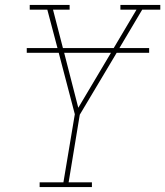

<svg xmlns="http://www.w3.org/2000/svg" viewBox="-20 -755 667 775"><path d="M140 0V-19H236L282 -294L217 -542H88V-561H212L171 -716H100V-735H261V-716H194L234 -561H439L531 -716H466V-735H627V-716H554L462 -561H582V-542H451L302 -292L257 -19H351V0ZM296 -320 428 -542H239Z"/></svg>

Font: Iosevka Slab Thin Extended
Style: Italic
Weight: 100
Width: 7
Italic angle: -9°
Monospace: yes
Designer: Belleve Invis
Foundry: Belleve Invis
Version: Version 11.1.0; ttfautohint (v1.8.3)